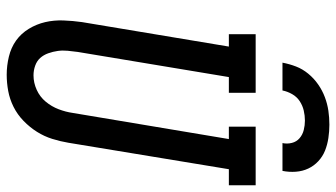

<svg xmlns="http://www.w3.org/2000/svg" viewBox="-235 -760 1003 573"><g transform="rotate(90 266.5 -473.5)"><path d="M203 8Q176 8 149 1.5Q122 -5 101 -20Q80 -35 66 -58Q52 -81 46 -107Q40 -133 41 -161Q42 -189 46 -217L119 -655H82V-735H257V-655H210L135 -204Q133 -189 131.5 -174Q130 -159 132 -144.5Q134 -130 139 -116Q144 -102 153 -92Q162 -82 176 -77Q190 -72 205 -72Q227 -72 248 -81.5Q269 -91 283.5 -108.5Q298 -126 306 -147Q314 -168 317 -189L395 -655H358V-735H533V-655H485L406 -176Q402 -152 394.5 -128Q387 -104 373.5 -82.5Q360 -61 341 -42.5Q322 -24 299 -12.5Q276 -1 251.5 3.5Q227 8 203 8ZM167 -815Q171 -836 178.5 -855.5Q186 -875 200 -892Q214 -909 232 -921.5Q250 -934 270 -941.5Q290 -949 310.5 -952Q331 -955 352 -955Q372 -955 392 -952Q412 -949 429.5 -942Q447 -935 461 -922Q475 -909 483 -892Q491 -875 492.5 -855Q494 -835 490 -815H407Q410 -829 406.5 -843Q403 -857 392.5 -866Q382 -875 368 -878.5Q354 -882 340 -882Q325 -882 310 -878.5Q295 -875 282 -866.5Q269 -858 261 -844Q253 -830 250 -815Z"/></g></svg>

Font: Iosevka Slab Medium
Style: Italic
Weight: 500
Italic angle: -9°
Monospace: yes
Designer: Belleve Invis
Foundry: Belleve Invis
Version: Version 11.1.0; ttfautohint (v1.8.3)